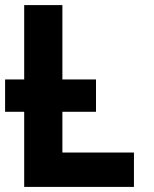

<svg xmlns="http://www.w3.org/2000/svg" viewBox="-20 -734 603 754"><path d="M75 0H506V-135H225V-295H357V-422H225V-714H75V-422H0V-295H75Z"/></svg>

Font: Noto Sans Mono SemiCondensed ExtraBold
Style: Regular
Weight: 800
Width: 4
Designer: Monotype Design Team
Foundry: Monotype Imaging Inc.
Version: Version 2.014